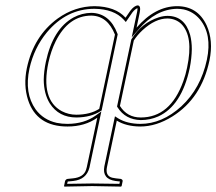

<svg xmlns="http://www.w3.org/2000/svg" viewBox="-20 -462 807 716"><path d="M320.8 -403.8Q235.4 -403.8 187.5 -307.6Q169.9 -272 160.6 -229Q131.3 -90.3 210.4 -47.4Q235.8 -34.2 265.1 -34.2Q316.9 -34.7 350.1 -56.2L408.7 -333Q380.9 -402.8 320.8 -403.8ZM378.9 161.1Q372.1 193.8 398.4 200.7Q404.8 202.1 412.1 203.1L430.2 205.1Q437.5 207.5 437.5 212.9L433.6 231.9L431.2 233.9Q430.2 233.9 323.7 231.9L220.2 233.9L218.8 231.9L222.7 212.9Q225.6 206.1 232.4 205.1L252 203.1Q291.5 199.2 300.8 171.4Q302.7 166 303.7 161.1L342.8 -22.9Q296.4 9.8 231.9 9.8Q116.7 9.8 84.5 -89.4Q66.9 -144.5 80.1 -208Q105.5 -327.6 195.3 -393.1Q258.8 -438.5 332.5 -439Q410.2 -438 448.2 -396L465.3 -420.9Q480 -440.9 494.1 -441.9Q506.3 -440.4 501 -415L489.3 -358.9Q558.1 -438.5 640.1 -439Q717.3 -439 750.5 -367.7Q776.4 -310.5 761.2 -236.8Q731.4 -95.7 623 -27.8Q563 9.8 502.9 9.8Q450.2 9.3 415.5 -12.2ZM604.5 -393.1Q559.1 -393.1 511.7 -349.6Q492.2 -331.5 479 -311L427.2 -66.9Q454.1 -23.9 504.9 -23.9Q615.2 -23.9 663.6 -159.2Q672.4 -183.6 677.7 -210Q702.6 -327.1 655.3 -373.5Q634.3 -392.6 604.5 -393.1ZM320.8 -414.1Q389.2 -412.6 418 -336.4L418.9 -334L358.9 -49.8L355.5 -47.9Q319.3 -24.4 265.1 -23.9Q199.2 -23.9 165.5 -76.7Q143.6 -112.3 143.1 -164.6Q143.6 -195.8 150.9 -231Q177.2 -354.5 254.4 -397Q285.6 -413.6 320.8 -414.1ZM369.1 158.7 408.7 -28.3 420.9 -20.5Q453.6 -0.5 502.9 0Q584.5 0 656.2 -65.4Q728.5 -132.3 751.5 -239.3Q771.5 -334 725.1 -390.1Q700.7 -418.9 665 -426.8Q652.8 -429.2 640.1 -429.2Q561.5 -427.7 497.1 -352.5L471.2 -322.8L491.2 -417Q493.2 -426.8 492.7 -431.6Q483.4 -428.2 473.6 -415.5L449.2 -379.9L440.9 -389.2Q404.8 -428.2 332.5 -429.2Q228.5 -429.2 154.8 -341.3Q106.9 -283.2 89.8 -206.1Q70.3 -114.3 112.8 -54.2Q141.6 -15.1 191.4 -3.9Q210.9 0 231.9 0Q294.4 -0.5 336.9 -31.2L357.9 -46.4L313.5 163.1Q302.2 207.5 252.9 212.9L233.4 214.8L232.4 215.3L230.5 223.6Q293.5 222.2 323.7 222.2Q358.9 222.2 425.3 223.6L427.2 214.8L410.6 212.9Q360.4 205.6 369.1 158.7ZM604.5 -402.8Q668.9 -402.8 689 -332Q695.3 -307.6 695.3 -278.8Q694.8 -245.1 687.5 -208Q657.7 -67.9 570.3 -27.8Q539.6 -14.2 504.9 -14.2Q447.8 -15.6 418.5 -61.5L416.5 -64.9L469.7 -314.9L470.7 -316.4Q508.8 -377.4 572.3 -397.5Q589.8 -402.8 604.5 -402.8Z"/></svg>

Font: Linux Biolinum Outline O
Style: Italic
Weight: 400
Italic angle: -12°
Designer: Philipp H. Poll
Foundry: Philipp H. Poll
Version: Version 0.6.2